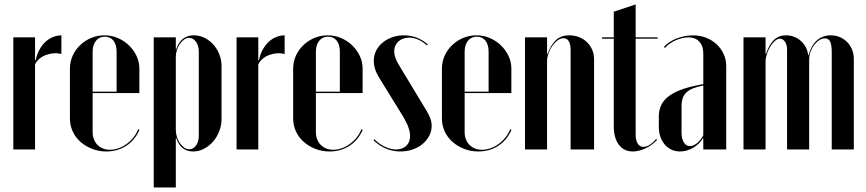

<svg xmlns="http://www.w3.org/2000/svg" viewBox="-20 -660 3825 848"><path d="M134.8 -495V-424.2V-394.2H137.8Q142.5 -418.5 153.4 -438.9Q164.2 -459.2 179 -473.6Q193.8 -488 212.4 -495.9Q231 -503.8 251.2 -503.8V-421.5Q233.5 -426 216 -424.5Q198.5 -423 182.4 -416.9Q166.2 -410.8 153.9 -400.4Q141.5 -390 134.8 -375.8V0H38.8V-495Z M288.8 -356.5V-137Q288.8 -106.5 301.1 -79.7Q313.4 -52.9 335.4 -33.5Q357.3 -14.1 386.6 -2.6Q415.8 9 448.8 9Q499 9 537.6 -16Q576.2 -41 596 -86.8L590.2 -89Q582.5 -69.5 569.4 -53Q556.2 -36.5 539.4 -24.2Q522.5 -12 503.2 -5.2Q483.9 1.5 465.5 1.5Q448.5 1.5 434.3 -4.4Q420.1 -10.3 410.3 -20.3Q400.5 -30.2 394.9 -44.6Q389.2 -59 389.2 -75.8V-431.5Q389.2 -461.8 403.8 -479.9Q418.2 -498 442.8 -498Q467.2 -498 481.1 -480.4Q495 -462.8 495 -431.5V-255H384V-249H595.5V-357.2Q595.5 -386.9 582.9 -413.3Q570.2 -439.8 549.2 -459.9Q528.2 -480.1 500.4 -492.1Q472.5 -504 441.4 -504Q410.2 -504 382.6 -492.4Q355 -480.8 333.8 -460.5Q312.7 -440.3 300.7 -413.6Q288.8 -386.9 288.8 -356.5Z M756.5 -473V-495H659V168H756.5V-21.2V-49.8H758.5Q769.2 -18.5 788.2 -4.8Q807.2 9 832.5 9Q857.8 9 880.4 -2.6Q903 -14.2 920.4 -33.9Q937.8 -53.5 948.1 -79.9Q958.5 -106.2 958.5 -134.8V-368.5Q958.5 -396.2 948.5 -420.8Q938.5 -445.2 921.9 -463.8Q905.2 -482.2 883 -493.1Q860.8 -504 835.5 -504Q808.8 -504 789.2 -489.5Q769.8 -475 758.2 -442.8H756.5ZM756.5 -86.8V-409.5Q756.5 -424.5 761.4 -439.5Q766.2 -454.5 774.8 -466.5Q783.2 -478.5 793.8 -485.6Q804.2 -492.8 815 -492.8Q833.2 -492.8 845.6 -475.2Q858 -457.8 858 -432.2V-59.8Q858 -34.5 845.9 -17.6Q833.8 -0.8 815.8 -0.8Q804.5 -0.8 794 -7.9Q783.5 -15 775 -27Q766.5 -39 761.5 -54.6Q756.5 -70.2 756.5 -86.8Z M1120.8 -495V-424.2V-394.2H1123.8Q1128.5 -418.5 1139.4 -438.9Q1150.2 -459.2 1165 -473.6Q1179.8 -488 1198.4 -495.9Q1217 -503.8 1237.2 -503.8V-421.5Q1219.5 -426 1202 -424.5Q1184.5 -423 1168.4 -416.9Q1152.2 -410.8 1139.9 -400.4Q1127.5 -390 1120.8 -375.8V0H1024.8V-495Z M1274.8 -356.5V-137Q1274.8 -106.5 1287.1 -79.7Q1299.4 -52.9 1321.4 -33.5Q1343.3 -14.1 1372.6 -2.6Q1401.8 9 1434.8 9Q1485 9 1523.6 -16Q1562.2 -41 1582 -86.8L1576.2 -89Q1568.5 -69.5 1555.4 -53Q1542.2 -36.5 1525.4 -24.2Q1508.5 -12 1489.2 -5.2Q1469.9 1.5 1451.5 1.5Q1434.5 1.5 1420.3 -4.4Q1406.1 -10.3 1396.3 -20.3Q1386.5 -30.2 1380.9 -44.6Q1375.2 -59 1375.2 -75.8V-431.5Q1375.2 -461.8 1389.8 -479.9Q1404.2 -498 1428.8 -498Q1453.2 -498 1467.1 -480.4Q1481 -462.8 1481 -431.5V-255H1370V-249H1581.5V-357.2Q1581.5 -386.9 1568.9 -413.3Q1556.2 -439.8 1535.2 -459.9Q1514.2 -480.1 1486.4 -492.1Q1458.5 -504 1427.4 -504Q1396.2 -504 1368.6 -492.4Q1341 -480.8 1319.8 -460.5Q1298.7 -440.3 1286.7 -413.6Q1274.8 -386.9 1274.8 -356.5Z M1869.5 -463.5Q1847.8 -483.2 1820.9 -493.6Q1794 -504 1763.5 -504Q1735.5 -504 1711.2 -495.1Q1687 -486.2 1669 -471.1Q1651 -456 1640.9 -435.2Q1630.8 -414.5 1630.8 -391.2Q1630.8 -373 1637 -353.9Q1643.2 -334.8 1655.8 -314.8L1758.5 -148.5Q1774.5 -122.2 1782.9 -99.9Q1791.2 -77.5 1791.2 -59.5Q1791.2 -46 1786.9 -34.8Q1782.5 -23.5 1774.5 -16Q1766.5 -8.5 1754.9 -4.1Q1743.2 0.2 1729.8 0.2Q1706 0.2 1680.1 -11.8Q1654.2 -23.8 1633.5 -45.2L1629.5 -41Q1653.5 -17 1683.9 -4Q1714.2 9 1748.2 9Q1777 9 1802.1 0.4Q1827.2 -8.2 1845.9 -23.6Q1864.5 -39 1875.5 -59.8Q1886.5 -80.5 1886.5 -104Q1886.5 -120 1880.8 -136.4Q1875 -152.8 1864.5 -169.8L1744 -369.5Q1732.5 -387.2 1726.8 -403.1Q1721 -419 1721 -433.2Q1721 -446.5 1725.9 -457.6Q1730.8 -468.8 1739.6 -476.9Q1748.5 -485 1760.5 -489.4Q1772.5 -493.8 1787.2 -493.8Q1807 -493.8 1827.4 -484.9Q1847.8 -476 1865.2 -459.5Z M1931.8 -356.5V-137Q1931.8 -106.5 1944.1 -79.7Q1956.4 -52.9 1978.4 -33.5Q2000.3 -14.1 2029.6 -2.6Q2058.8 9 2091.8 9Q2142 9 2180.6 -16Q2219.2 -41 2239 -86.8L2233.2 -89Q2225.5 -69.5 2212.4 -53Q2199.2 -36.5 2182.4 -24.2Q2165.5 -12 2146.2 -5.2Q2126.9 1.5 2108.5 1.5Q2091.5 1.5 2077.3 -4.4Q2063.1 -10.3 2053.3 -20.3Q2043.5 -30.2 2037.9 -44.6Q2032.2 -59 2032.2 -75.8V-431.5Q2032.2 -461.8 2046.8 -479.9Q2061.2 -498 2085.8 -498Q2110.2 -498 2124.1 -480.4Q2138 -462.8 2138 -431.5V-255H2027V-249H2238.5V-357.2Q2238.5 -386.9 2225.9 -413.3Q2213.2 -439.8 2192.2 -459.9Q2171.2 -480.1 2143.4 -492.1Q2115.5 -504 2084.4 -504Q2053.2 -504 2025.6 -492.4Q1998 -480.8 1976.8 -460.5Q1955.7 -440.3 1943.7 -413.6Q1931.8 -386.9 1931.8 -356.5Z M2398.2 -422.2H2396.2V-452.2V-495H2298.8V0H2396.2V-389.5Q2396.2 -407 2402.8 -424.9Q2409.2 -442.8 2419.6 -457.5Q2430 -472.2 2442.9 -481.8Q2455.8 -491.2 2468.5 -491.2Q2484 -491.2 2492.1 -477.9Q2500.2 -464.5 2500.2 -437.2V0H2603.8V-399.8Q2603.8 -421.5 2595.2 -440.8Q2586.8 -460 2572.1 -474.1Q2557.5 -488.2 2537.2 -496.1Q2517 -504 2494.2 -504Q2459.8 -504 2437.4 -484.8Q2415 -465.5 2398.2 -422.2Z M2774.7 9Q2802 9 2831.6 -5.1Q2861.2 -19.2 2882.2 -42.2L2878 -46Q2863.2 -29 2848.8 -20.1Q2834.3 -11.2 2821.5 -11.2Q2813.4 -11.2 2807.1 -15Q2800.8 -18.8 2796.5 -25.6Q2792.3 -32.4 2789.9 -42.3Q2787.5 -52.2 2787.5 -64.2V-489.1H2884.5V-495H2787.5V-640.5L2690.8 -608.2V-495H2639.2V-489H2690.8V-102.2Q2690.8 -51 2713.1 -21Q2735.5 9 2774.7 9Z M2889.8 -98.5Q2889.8 -75.2 2896.9 -55.2Q2904 -35.2 2916.5 -21Q2929 -6.8 2946 1.1Q2963 9 2983.5 9Q3013.2 9 3040.9 -6.9Q3068.5 -22.8 3084.2 -49H3086.2V-27.5V0H3187.5V-368Q3187.5 -396.8 3176 -421.6Q3164.5 -446.5 3144.8 -464.8Q3125 -483 3098.5 -493.4Q3072 -503.8 3040.5 -503.8Q3022 -503.8 3002.9 -500Q2983.8 -496.2 2966.5 -489.2Q2949.2 -482.2 2935.2 -472.8Q2921.2 -463.2 2912.2 -452.5L2917.2 -448.5Q2924.5 -457.5 2936.2 -466Q2948 -474.5 2962.4 -481.1Q2976.8 -487.8 2992 -491.4Q3007.2 -495 3020.5 -495Q3051 -495 3068.6 -476.1Q3086.2 -457.2 3086.2 -423.5V-288.5Q3034.5 -279.5 2997.4 -267Q2960.2 -254.5 2936.2 -237Q2912.2 -219.5 2901 -197Q2889.8 -174.5 2889.8 -146.2ZM3027.5 -14.8Q3010.2 -14.8 3000.2 -31.1Q2990.2 -47.5 2990.2 -74.5V-190.5Q2990.2 -211.2 2995.2 -226.2Q3000.2 -241.2 3011.9 -252Q3023.5 -262.8 3041.8 -270Q3060 -277.2 3086.2 -282.5V-62.2Q3074.2 -40.2 3058.2 -27.5Q3042.2 -14.8 3027.5 -14.8Z M3551.5 -416.2H3549.5Q3545 -454.8 3516.9 -479.4Q3488.8 -504 3451.2 -504Q3433.8 -504 3419.9 -497.9Q3406 -491.8 3395.4 -480.6Q3384.8 -469.5 3377 -454.6Q3369.2 -439.8 3363.2 -422H3361.2V-452V-495H3263.8V0H3361.2V-385.2Q3361.2 -403.2 3367.2 -421.8Q3373.2 -440.2 3382.5 -455.1Q3391.8 -470 3402.8 -479.5Q3413.8 -489 3424.5 -489Q3438 -489 3447.1 -475.6Q3456.2 -462.2 3456.2 -440.8V0H3553.8V-396Q3553.8 -415 3560 -431.9Q3566.2 -448.8 3576.4 -461.9Q3586.5 -475 3598.6 -482.8Q3610.8 -490.5 3623.5 -490.5Q3639.5 -490.5 3646.5 -476.1Q3653.5 -461.8 3653.5 -429.8V0H3751V-399.8Q3751 -422.2 3743.2 -441.1Q3735.5 -460 3721.8 -474Q3708 -488 3689.4 -496Q3670.8 -504 3649.5 -504Q3629.5 -504 3613.4 -497.4Q3597.2 -490.8 3585 -478.9Q3572.8 -467 3564.4 -450.8Q3556 -434.5 3551.5 -416.2Z"/></svg>

Font: Moniqa Black
Style: Regular
Weight: 900
Designer: Rajesh Rajput
Foundry: Rajesh Rajput
Version: Version 1.000